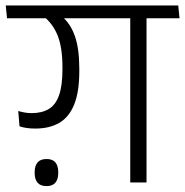

<svg xmlns="http://www.w3.org/2000/svg" viewBox="-38 -650 659 684"><path d="M564.5 -585 560 -630.5H-17.5L-13 -585ZM116.5 -592.5Q151 -565 167.8 -522.2Q184.5 -479.5 184.5 -410V-403Q184.5 -344.5 172.2 -310.2Q160 -276 135.5 -261.5Q111 -247 75 -247Q62.5 -247 50.8 -249Q39 -251 27 -254.5L31.5 -200Q43 -196 57.5 -194Q72 -192 87.5 -192Q138 -192 173 -212.2Q208 -232.5 226.2 -277.5Q244.5 -322.5 244.5 -396.5V-405Q244.5 -477.5 228.5 -522.2Q212.5 -567 181.5 -592.5ZM484 -600.5H426V0H484ZM369 -585H601.5L597 -630.5H364ZM128 13Q149 13 159.2 0.8Q169.5 -11.5 169.5 -33Q169.5 -33.5 169.5 -35Q169.5 -36.5 169.5 -37Q169.5 -59 159.5 -71.2Q149.5 -83.5 128 -83.5Q106 -83.5 95.8 -71.2Q85.5 -59 85.5 -37Q85.5 -36.5 85.5 -35Q85.5 -33.5 85.5 -33Q85.5 -11.5 95.8 0.8Q106 13 128 13Z"/></svg>

Font: Anek Devanagari Light
Style: Regular
Weight: 300
Designer: Kailash Malviya (Devanagari) & Yesha Goshar (Latin)
Foundry: Ek Type
Version: Version 1.003